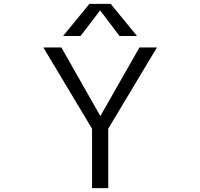

<svg xmlns="http://www.w3.org/2000/svg" viewBox="-20 -977 1040 997"><path d="M704.1 -730.5H794.9L542 -308.6V0H458V-308.6L205.1 -730.5H298.8L500 -376H502ZM691.4 -790H600.6L501 -921.9H499L398.4 -790H307.6L444.3 -957H554.7Z"/></svg>

Font: GenEi Gothic M SemiLight
Style: Regular
Weight: 350
Designer: o_tamon (Modified); [Source Han Sans]
Ryoko NISHIZUKA  (kana & ideographs); Paul D. Hunt (Latin, Greek & Cyrillic); Wenl
Version: Version 1.1a;Original Version 1.004